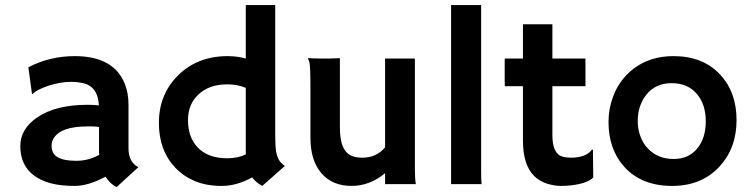

<svg xmlns="http://www.w3.org/2000/svg" viewBox="-20 -748 3042 780"><path d="M408.7 -30.3Q339.4 7.3 283.2 7.3Q227.1 7.3 187 -3.2Q147 -13.7 119.1 -34.2Q62.5 -75.7 62.5 -154.3Q62.5 -224.6 131.8 -271.5Q207 -322.3 335.9 -322.3L355.5 -321.8Q361.3 -321.3 368.7 -321Q376 -320.8 381.8 -319.8Q377.9 -397.9 314.5 -411.1Q293.5 -415.5 269.8 -415.5Q246.1 -415.5 223.4 -411.4Q200.7 -407.2 179.2 -400.4Q131.8 -385.3 111.3 -365.7L109.9 -366.7L95.2 -474.6Q181.6 -520 284.2 -520Q443.4 -520 487.8 -405.3Q502 -368.7 502 -322.8V-146Q502 -89.4 542 -68.8L453.6 12.2Q425.8 -2.4 408.7 -30.3ZM382.3 -231.9Q369.1 -234.4 355 -234.4H335.4Q227.5 -234.4 198.2 -186.5Q189.5 -172.4 189.5 -156.7Q189.5 -141.1 195.1 -129.2Q200.7 -117.2 213.9 -109.4Q239.3 -94.7 289.3 -94.7Q339.4 -94.7 382.8 -118.7Q382.3 -124 382.3 -129.9Z M1004.4 -27.3Q942.4 7.3 880.4 7.3Q818.4 7.3 772 -12.2Q725.6 -31.7 692.9 -65.9Q625.5 -136.2 625.5 -248.5Q625.5 -364.7 703.6 -441.9Q782.2 -520 904.8 -520Q942.4 -520 978.5 -510.3V-727.5H1098.1V-205.6Q1098.1 -140.6 1104.2 -120.6Q1110.4 -100.6 1117.9 -91.3Q1125.5 -82 1137.2 -73.7L1045.4 7.3Q1020 -6.3 1004.4 -27.3ZM903.3 -105Q944.3 -105 978.5 -120.6V-391.1Q944.3 -405.3 904.3 -405.3Q864.3 -405.3 835.7 -394.5Q807.1 -383.8 786.6 -364.7Q743.7 -324.7 743.7 -260.7Q743.7 -190.9 782.7 -149.4Q824.7 -105 903.3 -105Z M1544.4 -44.4Q1481.9 7.3 1408.2 7.3Q1329.1 7.3 1284.2 -45.9Q1241.2 -97.7 1241.2 -188V-381.8Q1241.2 -479.5 1237.1 -493.9Q1232.9 -508.3 1231 -512.2Q1253.4 -510.3 1277.8 -510.3H1318.4Q1334.5 -510.3 1360.8 -511.7V-229Q1360.8 -128.4 1415.5 -112.3Q1432.1 -107.4 1451.7 -107.4Q1509.3 -107.4 1544.4 -149.4V-510.3H1665.5V-62.5Q1665.5 -19.5 1669.4 0H1544.4Z M1934.6 -54.7Q1934.6 -12.7 1936.5 0H1812.5V-727.5H1934.6Z M2298.3 -107.4Q2361.3 -107.4 2384.8 -140.1H2388.7L2390.1 -26.9Q2366.2 -2.9 2301.3 4.9Q2283.7 7.3 2257.6 7.3Q2231.4 7.3 2200.9 -2.4Q2170.4 -12.2 2148.9 -34.2Q2104.5 -79.6 2104.5 -176.3V-397.9H2030.8Q2030.3 -412.1 2030.3 -426.8V-502Q2030.3 -510.3 2030.8 -510.3H2104.5V-649.4H2224.1V-510.3H2358.4V-397.9H2224.1V-198.7Q2224.1 -122.1 2266.6 -111.3Q2280.3 -107.4 2298.3 -107.4Z M2452.1 -252.4Q2452.1 -306.2 2470.5 -355.2Q2488.8 -404.3 2522.9 -440.9Q2597.7 -520 2716.8 -520Q2835.4 -520 2905.3 -445.3Q2972.2 -374 2972.2 -260.3Q2972.2 -146.5 2903.3 -71.8Q2830.6 7.3 2710.4 7.3Q2586.4 7.3 2516.1 -70.3Q2452.1 -141.1 2452.1 -252.4ZM2570.8 -255.4Q2570.8 -224.6 2581.1 -195.8Q2591.3 -167 2610.4 -146.5Q2650.9 -102.1 2716.8 -102.1Q2777.8 -102.1 2813 -145.5Q2847.2 -187.5 2847.2 -254.9Q2847.2 -323.2 2812 -365.2Q2774.4 -410.2 2709 -410.2Q2642.6 -410.2 2605 -362.3Q2570.8 -318.4 2570.8 -255.4Z"/></svg>

Font: HammersmithOne
Style: Regular
Weight: 400
Designer: Nicole Fally
Foundry: Nicole Fally
Version: Version 1.003